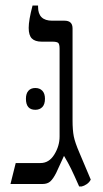

<svg xmlns="http://www.w3.org/2000/svg" viewBox="-20 -667 374 696"><path d="M212 -102 184 -41Q173 -19 162.5 -9.5Q152 0 134 0H18L37 -76H127Q158 -76 177 -107Q196 -138 196 -172V-490Q196 -507 191 -511.5Q186 -516 169 -516H131Q107 -516 95.5 -527.5Q84 -539 84 -566Q84 -594 98 -647H118V-642Q118 -592 169 -592H214Q243 -592 243 -564V-231Q243 -195 247.5 -172.5Q252 -150 268 -113L309 -16Q304 -6 294.5 0.5Q285 7 276 9H267Q248 -34 237.5 -55.5Q227 -77 212 -102ZM108 -348Q124 -348 133.5 -338Q143 -328 143 -309Q143 -289 133.5 -279Q124 -269 108 -269Q74 -269 74 -309Q74 -328 83 -338Q92 -348 108 -348Z"/></svg>

Font: Noto Serif Hebrew Light
Style: Regular
Weight: 300
Designer: Monotype Design Team
Foundry: Monotype Imaging Inc.
Version: Version 1.000